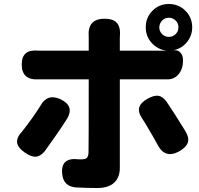

<svg xmlns="http://www.w3.org/2000/svg" viewBox="-20 -884 996 963"><path d="M468 59Q413 59 359 56Q298 50 292 -11Q283 -96 374 -85Q382 -85 390 -85Q409 -85 416 -92.5Q423 -100 424 -119Q425 -146 425 -486H190Q182 -486 174 -486Q89 -481 89 -560Q89 -601 111 -618Q131 -634 174 -630Q182 -630 190 -630H307H425V-696Q425 -697 425 -698Q417 -790 504 -790Q550 -790 568 -767Q586 -744 581 -697Q581 -696 581 -695V-630H792Q804 -630 816 -630Q772 -635 741.5 -668Q711 -701 711 -747Q711 -796 744.5 -830Q778 -864 827 -864Q876 -864 910 -830Q944 -796 944 -747Q944 -705 917.5 -672.5Q891 -640 850 -632Q851 -632 852 -632Q874 -634 886 -619Q898 -605 898 -581Q898 -539 876 -512Q853 -484 814 -486Q804 -486 793 -486H581V-41Q581 5 553 32Q524 59 468 59ZM771 -157Q748 -199 730 -229Q716 -254 693 -290Q671 -322 679 -347Q686 -370 722 -390Q752 -406 773 -404Q795 -401 814 -376Q851 -322 910 -226Q930 -193 922 -169Q914 -145 879 -125Q808 -86 771 -157ZM107 -117Q70 -142 66 -168Q62 -194 92 -226Q145 -293 183 -354Q218 -417 284 -386Q353 -353 318 -291Q291 -248 260 -204Q229 -159 204 -125Q182 -99 159 -98Q137 -97 107 -117ZM827 -699Q847 -699 861 -713Q875 -727 875 -747Q875 -767 861 -781Q847 -795 827 -795Q807 -795 793 -781Q779 -765 779 -747Q779 -727 793 -713Q807 -699 827 -699Z"/></svg>

Font: GenSenRounded TW H
Style: Regular
Weight: 900
Version: Version 1.501;PS 1;hotconv 16.6.51;makeotf.lib2.5.65220